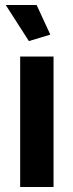

<svg xmlns="http://www.w3.org/2000/svg" viewBox="-20 -751 295 771"><path d="M3 -731 96 -586 182 -612 127 -731ZM61 0H195V-524H61Z"/></svg>

Font: FIGSv2-sans-serif
Style: Bold
Weight: 700
Designer: Matt McInerney, Pablo Impallari, Rodrigo Fuenzalida,Mirko Velimirovic
Foundry: Matt McInerney, Pablo Impallari, Rodrigo Fuenzalida
Version: Version 4.021;hotconv 1.0.109;makeotfexe 2.5.65596